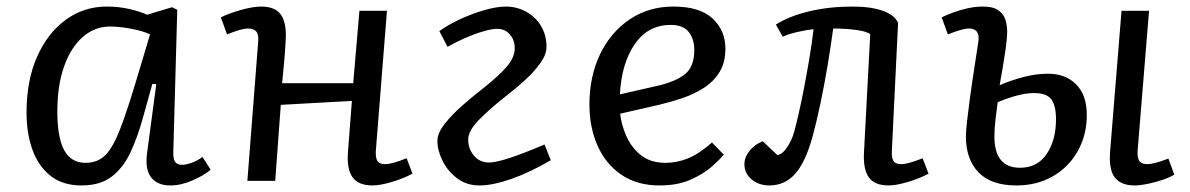

<svg xmlns="http://www.w3.org/2000/svg" viewBox="-20 -552 3632 586"><path d="M509 -90Q508 -67 514.5 -58Q521 -49 536 -49Q547 -49 564.5 -55Q582 -61 598 -73L623 -34Q605 -18 569 -2Q533 14 500 14Q460 14 441 -11Q422 -36 429 -86L457 -295L445 -296L415 -188Q399 -131 377.5 -85.5Q356 -40 321 -13Q286 14 229 14Q171 14 134 -15.5Q97 -45 79 -95Q61 -145 61 -208Q61 -306 93 -378.5Q125 -451 180.5 -491.5Q236 -532 306 -532Q344 -532 377 -524Q410 -516 429 -507L505 -530L521 -522ZM241 -55Q278 -55 301.5 -78.5Q325 -102 347 -159Q369 -216 399 -317L438 -447Q418 -457 381.5 -464Q345 -471 316 -471Q269 -471 232.5 -439Q196 -407 175.5 -349Q155 -291 155 -212Q155 -132 176 -93.5Q197 -55 241 -55Z M1054 -244 837 -232 820 0H735L768 -425Q770 -447 762 -456Q754 -465 737 -465Q717 -465 673 -447L654 -499Q678 -511 715 -521.5Q752 -532 777 -532Q820 -532 837.5 -507Q855 -482 852 -430Q850 -394 847 -360Q844 -326 841 -298H1058L1077 -519H1161L1127 -91Q1126 -70 1132 -60.5Q1138 -51 1156 -51Q1176 -51 1221 -69L1239 -22Q1211 -7 1175.5 3.5Q1140 14 1117 14Q1074 14 1056 -11Q1038 -36 1042 -88Z M1321 -457Q1347 -476 1383.5 -493Q1420 -510 1458 -521Q1496 -532 1524 -532Q1556 -532 1584.5 -517Q1613 -502 1630.5 -474Q1648 -446 1648 -408Q1648 -386 1629.5 -360Q1611 -334 1584 -309Q1557 -284 1531 -264Q1482 -226 1445.5 -190Q1409 -154 1409 -126Q1409 -98 1426.5 -77Q1444 -56 1473 -56Q1513 -56 1642 -111L1661 -63Q1598 -26 1541 -6Q1484 14 1443 14Q1404 14 1375 -8Q1346 -30 1330.5 -61.5Q1315 -93 1315 -122Q1315 -146 1338 -175Q1361 -204 1394.5 -233Q1428 -262 1459 -286Q1503 -321 1527 -349Q1551 -377 1551 -405Q1551 -430 1536 -447Q1521 -464 1498 -464Q1481 -464 1454 -456Q1427 -448 1398.5 -435.5Q1370 -423 1346 -409Z M2035 -532Q2116 -532 2155 -495.5Q2194 -459 2194 -404Q2194 -361 2176 -332Q2158 -303 2128.5 -284Q2099 -265 2064 -253Q2029 -241 1995 -233L1873 -205Q1876 -173 1891 -138Q1906 -103 1935.5 -79Q1965 -55 2011 -55Q2046 -55 2079.5 -68.5Q2113 -82 2153 -117L2189 -80Q2178 -66 2152.5 -43.5Q2127 -21 2087.5 -3.5Q2048 14 1993 14Q1924 14 1876 -19Q1828 -52 1803.5 -108Q1779 -164 1779 -233Q1779 -319 1811.5 -386.5Q1844 -454 1902 -493Q1960 -532 2035 -532ZM2099 -399Q2099 -433 2082 -454.5Q2065 -476 2027 -476Q1958 -476 1917.5 -417.5Q1877 -359 1872 -264L1986 -290Q2043 -303 2071 -326Q2099 -349 2099 -399Z M2348 -477Q2389 -503 2450 -517.5Q2511 -532 2582 -532Q2638 -532 2674.5 -519Q2711 -506 2721 -482L2702 -91Q2701 -70 2707 -60.5Q2713 -51 2731 -51Q2751 -51 2796 -69L2814 -22Q2786 -7 2750.5 3.5Q2715 14 2692 14Q2649 14 2631.5 -11Q2614 -36 2617 -88L2636 -447Q2630 -455 2597 -460Q2564 -465 2523 -465Q2516 -413 2506 -353Q2496 -293 2484 -236Q2472 -179 2460 -135Q2438 -56 2406.5 -21Q2375 14 2328 14Q2296 14 2274 -4.5Q2252 -23 2252 -51Q2252 -72 2267.5 -91.5Q2283 -111 2308 -121L2352 -79Q2367 -80 2382 -102Q2397 -124 2404 -150Q2409 -168 2417 -202.5Q2425 -237 2433.5 -281Q2442 -325 2450 -372Q2458 -419 2463 -463Q2443 -461 2414.5 -454.5Q2386 -448 2369 -440Z M3082 14Q3005 14 2966.5 -26Q2928 -66 2928 -136Q2928 -151 2931.5 -182Q2935 -213 2940.5 -254Q2946 -295 2953 -339.5Q2960 -384 2966 -425Q2972 -465 2937 -465Q2918 -465 2873 -447L2854 -499Q2866 -505 2887 -513Q2908 -521 2932.5 -526.5Q2957 -532 2979 -532Q3012 -532 3028 -520Q3044 -508 3049 -490.5Q3054 -473 3054 -456Q3054 -434 3047.5 -390.5Q3041 -347 3031 -292Q3066 -307 3104 -317Q3142 -327 3179 -327Q3232 -327 3264.5 -294.5Q3297 -262 3297 -201Q3297 -140 3269.5 -91Q3242 -42 3193.5 -14Q3145 14 3082 14ZM3443 14Q3402 14 3383 -9.5Q3364 -33 3368 -88L3403 -519H3487L3452 -91Q3451 -70 3457.5 -60.5Q3464 -51 3482 -51Q3490 -51 3505 -54.5Q3520 -58 3546 -68L3564 -19Q3549 -10 3526.5 -2.5Q3504 5 3481.5 9.5Q3459 14 3443 14ZM3093 -40Q3146 -40 3174.5 -82Q3203 -124 3203 -188Q3203 -230 3188.5 -249Q3174 -268 3136 -268Q3092 -268 3025 -240Q3022 -218 3018.5 -188.5Q3015 -159 3015 -136Q3015 -40 3093 -40Z"/></svg>

Font: Literata 7pt
Style: Italic
Weight: 400
Italic angle: -2°
Designer: Latin by Veronika Burian and Jose Scaglione. Greek by Irene Vlachou. Cyrillic by Vera Evstafieva
Foundry: TypeTogether
Version: Version 3.002